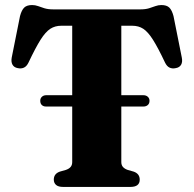

<svg xmlns="http://www.w3.org/2000/svg" viewBox="-20 -737 763 757"><path d="M138.7 -339.7Q138.7 -349.4 145.3 -355.5Q151.9 -361.6 161.9 -361.6H545.4Q556 -361.6 562.7 -355.5Q569.5 -349.4 569.5 -339.7Q569.5 -328.8 562.7 -322.9Q556 -317 545.4 -317H161.5Q151.1 -317 144.9 -322.9Q138.7 -328.8 138.7 -339.7ZM190.4 -700H532.6Q553.6 -700 567.7 -704.4Q581.8 -708.8 593 -713Q604.3 -717.1 616.3 -717.1Q637 -717.1 647.4 -707.2Q657.8 -697.2 664.1 -673.5L696.8 -510Q700.3 -492.7 694.1 -481.9Q688 -471 673 -468.4Q659.2 -465.4 648.6 -470.4Q638 -475.3 630.7 -490.2Q603.1 -548.7 583.3 -580Q563.6 -611.2 545 -623.4Q526.5 -635.5 501.6 -635.5H458.3V-98Q458.3 -86.1 464.8 -78.7Q471.3 -71.3 483.6 -67L507.2 -60.3Q530.9 -51.9 530.9 -28.8Q530.9 0 494 0H229Q210.1 0 201.1 -7.8Q192.1 -15.7 192.1 -28.8Q192.1 -51.9 215.8 -60.3L239.4 -67Q252.1 -71.3 258.4 -78.7Q264.7 -86.1 264.7 -98V-635.5H221.4Q197 -635.5 178.2 -623.4Q159.5 -611.2 139.7 -580Q120 -548.7 92.3 -490.2Q85.1 -475.3 74.4 -470.4Q63.8 -465.4 50 -468.4Q35.4 -471 29.3 -481.9Q23.1 -492.7 26.2 -510L58.9 -673.5Q65.2 -697.2 75.6 -707.2Q86 -717.1 106.7 -717.1Q118.8 -717.1 130 -713Q141.2 -708.8 155.3 -704.4Q169.5 -700 190.4 -700Z"/></svg>

Font: Fraunces
Style: Regular
Weight: 900
Version: Version 1.000;[b76b70a41]